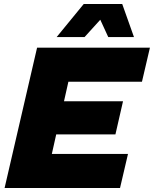

<svg xmlns="http://www.w3.org/2000/svg" viewBox="-20 -943 772 963"><path d="M593 -923 652 -757H523L483 -844L404 -757H264L400 -923ZM3 0 166 -704H732L692 -533H323L301 -435H597L559 -269H262L240 -171H622L582 0Z"/></svg>

Font: Prodigy Sans ExtraBold
Style: Italic
Weight: 800
Italic angle: -13°
Designer: Wei Huang
Foundry: Wei Huang
Version: Version 1.003; ttfautohint (v1.8.3)